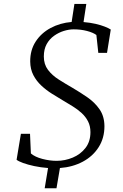

<svg xmlns="http://www.w3.org/2000/svg" viewBox="-20 -866 640 1001"><path d="M213 115.5 230.5 10Q192 7 158.2 -0.2Q124.5 -7.5 100.5 -16.2Q76.5 -25 66.5 -33L89 -168.5H136.5L141 -66Q162.5 -47.5 201 -37.5Q239.5 -27.5 275 -27.5Q319 -27.5 359.5 -44.5Q400 -61.5 425.8 -94.8Q451.5 -128 451.5 -177Q451.5 -209 439 -233.2Q426.5 -257.5 405.8 -276.5Q385 -295.5 360 -311Q335 -326.5 309.5 -341.5Q281 -358.5 251 -377.2Q221 -396 195.5 -419.8Q170 -443.5 154 -474.2Q138 -505 137.5 -545Q137 -604.5 165.8 -649Q194.5 -693.5 243.8 -720Q293 -746.5 353.5 -751.5L368 -845.5H430L415.5 -751Q451 -748 478.8 -741.5Q506.5 -735 526.2 -727.2Q546 -719.5 557.5 -712L538 -590.5H492.5L482.5 -683.5Q466 -696 433.8 -704.5Q401.5 -713 364 -713Q340 -713 313 -704.8Q286 -696.5 262 -679.5Q238 -662.5 223.2 -635.8Q208.5 -609 208.5 -571.5Q208.5 -530.5 230.2 -501.8Q252 -473 286.8 -451Q321.5 -429 359 -407.5Q399 -384 436.8 -357.8Q474.5 -331.5 499.2 -295.8Q524 -260 524.5 -208.5Q524.5 -146 494.2 -98.5Q464 -51 411.5 -23Q359 5 292.5 10L274.5 115.5Z"/></svg>

Font: Merriweather 48pt Light
Style: Italic
Weight: 300
Italic angle: -7.8°
Version: Version 2.101